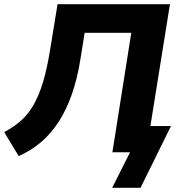

<svg xmlns="http://www.w3.org/2000/svg" viewBox="-27 -725 874 914"><path d="M507 169 592 0H508L598 -569H376L356 -444Q341 -350 315 -276Q289 -202 252.5 -145.5Q216 -89 168.5 -48.5Q121 -8 62 18L-7 -96Q38 -120 73 -151Q108 -182 133.5 -227Q159 -272 178 -335Q197 -398 211 -485L247 -705H782L689 -125H787L642 169Z"/></svg>

Font: Nunito Sans 8pt ExtraBold
Style: Italic
Weight: 800
Italic angle: -9°
Version: Version 3.101;gftools[0.9.27]